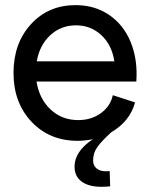

<svg xmlns="http://www.w3.org/2000/svg" viewBox="-20 -532 580 742"><path d="M372.1 189.9Q323.2 189.9 295.7 169.9Q268.1 149.9 268.1 111.8Q268.1 53.2 338.9 5.9Q308.1 12.2 279.8 12.2Q171.4 12.2 101.8 -61.5Q32.2 -135.3 32.2 -250Q32.2 -364.7 99.6 -438.5Q167 -512.2 272 -512.2Q347.2 -512.2 403.1 -473.4Q459 -434.6 485.8 -367.4Q512.7 -300.3 506.8 -216.8H121.1Q131.8 -149.9 175.5 -108.9Q219.2 -67.9 282.2 -67.9Q333 -67.9 369.9 -94.7Q406.7 -121.6 416 -164.1L502 -136.2Q481.9 -63 410.2 -21Q374 11.7 356.9 35.2Q339.8 58.6 339.8 87.9Q339.8 107.9 353.3 118.9Q366.7 129.9 388.2 129.9Q397.9 129.9 403.8 128.9L405.8 188Q390.1 189.9 372.1 189.9ZM122.1 -294.9H421.9Q412.6 -357.9 371.8 -396Q331.1 -434.1 273.9 -434.1Q215.3 -434.1 174.1 -395.8Q132.8 -357.4 122.1 -294.9Z"/></svg>

Font: Apfel Grotezk
Style: Regular
Weight: 400
Designer: Luigi Gorlero
Foundry: © 2023, Luigi Gorlero & Collletttivo
Version: Version 2.000;Glyphs 3.2 (3217)